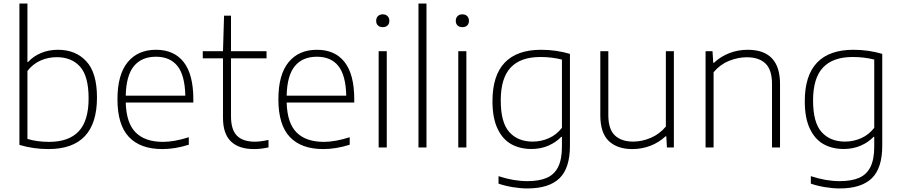

<svg xmlns="http://www.w3.org/2000/svg" viewBox="-20 -828 5062 1078"><path d="M89 -14.5V-808H134V-480H137.5Q167 -512 210 -530.2Q253 -548.5 305.5 -548.5Q404.5 -548.5 464.5 -484Q524.5 -419.5 524.5 -280.5Q524.5 9 251.5 9Q167 9 89 -14.5ZM477.5 -275.5Q477.5 -400 429.8 -453.5Q382 -507 298.5 -507Q250 -507 207 -487.8Q164 -468.5 134 -429.5V-48Q188.5 -31.5 255.5 -31.5Q366.5 -31.5 422 -90.8Q477.5 -150 477.5 -275.5Z M1065.5 -252.5H686Q689 -137 741.8 -84.2Q794.5 -31.5 895 -31.5Q958 -31.5 1040 -57.5V-15.5Q963.5 9 891.5 9Q768 9 703.8 -59Q639.5 -127 639.5 -270.5Q639.5 -409 696.8 -478.8Q754 -548.5 856 -548.5Q957.5 -548.5 1011.5 -479.2Q1065.5 -410 1065.5 -270ZM686 -291H1020.5Q1018 -405 976.5 -457.2Q935 -509.5 855.5 -509.5Q775.5 -509.5 732 -457Q688.5 -404.5 686 -291Z M1487.5 -42.5V-0.5Q1446 9 1405.5 9Q1321 9 1276.5 -34Q1232 -77 1232 -166.5V-500.5H1118.5V-540.5H1232L1238 -740H1277V-540.5H1476.5V-500.5H1277V-174.5Q1277 -99.5 1310.5 -66Q1344 -32.5 1411 -32.5Q1443 -32.5 1487.5 -42.5Z M1969 -252.5H1589.5Q1592.5 -137 1645.2 -84.2Q1698 -31.5 1798.5 -31.5Q1861.5 -31.5 1943.5 -57.5V-15.5Q1867 9 1795 9Q1671.5 9 1607.2 -59Q1543 -127 1543 -270.5Q1543 -409 1600.2 -478.8Q1657.5 -548.5 1759.5 -548.5Q1861 -548.5 1915 -479.2Q1969 -410 1969 -270ZM1589.5 -291H1924Q1921.5 -405 1880 -457.2Q1838.5 -509.5 1759 -509.5Q1679 -509.5 1635.5 -457Q1592 -404.5 1589.5 -291Z M2106 0V-540.5H2151.5V0ZM2092 -711Q2092 -727.5 2102 -737.5Q2112 -747.5 2129 -747.5Q2146 -747.5 2156 -737.5Q2166 -727.5 2166 -711Q2166 -694.5 2156 -685Q2146 -675.5 2129 -675.5Q2112 -675.5 2102 -685Q2092 -694.5 2092 -711Z M2329.5 0V-808H2374.5V0Z M2553 0V-540.5H2598.5V0ZM2539 -711Q2539 -727.5 2549 -737.5Q2559 -747.5 2576 -747.5Q2593 -747.5 2603 -737.5Q2613 -727.5 2613 -711Q2613 -694.5 2603 -685Q2593 -675.5 2576 -675.5Q2559 -675.5 2549 -685Q2539 -694.5 2539 -711Z M2779 203V161Q2863.5 189 2940.5 189Q3008 189 3050.5 170.2Q3093 151.5 3114 108.8Q3135 66 3135 -5V-60H3131.5Q3101.5 -28.5 3058.5 -10Q3015.5 8.5 2963.5 8.5Q2899.5 8.5 2850.8 -18.5Q2802 -45.5 2773.5 -105.5Q2745 -165.5 2745 -259.5Q2745 -404.5 2814 -476.5Q2883 -548.5 3018 -548.5Q3102.5 -548.5 3180 -525.5V-10Q3180 116.5 3121 173.2Q3062 230 2941 230Q2903 230 2858.8 222.8Q2814.5 215.5 2779 203ZM3135 -110.5V-493.5Q3079 -508 3014 -508Q2903 -508 2847.2 -448.8Q2791.5 -389.5 2791.5 -264Q2791.5 -140 2839.5 -86.5Q2887.5 -33 2971 -33Q3018.5 -33 3061.8 -52.2Q3105 -71.5 3135 -110.5Z M3350.5 -180.5V-540.5H3395.5V-181.5Q3395.5 -102.5 3432.2 -67.8Q3469 -33 3535 -33Q3584.5 -33 3633.8 -54Q3683 -75 3718.5 -117.5V-540.5H3763.5V0H3724.5L3721 -62.5H3716.5Q3679 -27.5 3631 -9.2Q3583 9 3530 9Q3446 9 3398.2 -36.2Q3350.5 -81.5 3350.5 -180.5Z M3941.5 -540.5H3980.5L3984.5 -475.5H3988.5Q4026.5 -511 4075.2 -529.8Q4124 -548.5 4177.5 -548.5Q4359.5 -548.5 4359.5 -357V0H4314.5V-356.5Q4314.5 -436 4278 -471.2Q4241.5 -506.5 4172.5 -506.5Q4123 -506.5 4073 -486.2Q4023 -466 3986.5 -422.5V0H3941.5Z M4532.5 203V161Q4617 189 4694 189Q4761.5 189 4804 170.2Q4846.5 151.5 4867.5 108.8Q4888.5 66 4888.5 -5V-60H4885Q4855 -28.5 4812 -10Q4769 8.5 4717 8.5Q4653 8.5 4604.2 -18.5Q4555.5 -45.5 4527 -105.5Q4498.5 -165.5 4498.5 -259.5Q4498.5 -404.5 4567.5 -476.5Q4636.5 -548.5 4771.5 -548.5Q4856 -548.5 4933.5 -525.5V-10Q4933.5 116.5 4874.5 173.2Q4815.5 230 4694.5 230Q4656.5 230 4612.2 222.8Q4568 215.5 4532.5 203ZM4888.5 -110.5V-493.5Q4832.5 -508 4767.5 -508Q4656.5 -508 4600.8 -448.8Q4545 -389.5 4545 -264Q4545 -140 4593 -86.5Q4641 -33 4724.5 -33Q4772 -33 4815.2 -52.2Q4858.5 -71.5 4888.5 -110.5Z"/></svg>

Font: Encode Sans Semi Expanded ExLight
Style: Regular
Weight: 275
Width: 6
Designer: Multiple Designers
Foundry: Impallari Type
Version: Version 2.000